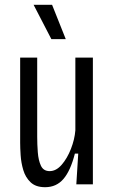

<svg xmlns="http://www.w3.org/2000/svg" viewBox="-20 -768 474 800"><path d="M168 12Q129 12 107.5 -8.5Q86 -29 77 -59.5Q68 -90 66 -121Q64 -152 64 -173V-528H135V-199Q135 -167 137.5 -133.5Q140 -100 150.5 -77.5Q161 -55 187 -55Q214 -55 237 -81.5Q260 -108 275.5 -147.5Q291 -187 294 -225V-528H367V0H298L306 -128H292Q274 -57 244.5 -22.5Q215 12 168 12ZM194 -605 120 -748H197L254 -605Z"/></svg>

Font: Bricolage Grotesque 10pt Condensed Light
Style: Regular
Weight: 300
Width: 3
Designer: Mathieu Triay
Foundry: Atelier Triay
Version: Version 1.000; ttfautohint (v1.8.4.7-5d5b);gftools[0.9.32]